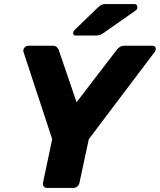

<svg xmlns="http://www.w3.org/2000/svg" viewBox="-20 -925 786 945"><path d="M212 0Q201.4 0 195.4 -7.2Q189.5 -14.5 191.5 -25.1L236.9 -240.1L96 -668.2Q92 -679.9 99.9 -689.9Q107.9 -700 120.9 -700H238.5Q253.6 -700 260.5 -692.4Q267.4 -684.9 269.1 -678.8L356.9 -421.9L553.9 -678.8Q558 -684.9 567.9 -692.4Q577.9 -700 593 -700H728.4Q743.5 -700 745.9 -689Q748.2 -678 740.5 -668.2L417.1 -240.1L371 -25.1Q369 -14.5 360.4 -7.2Q351.9 0 340.9 0ZM353.5 -750Q338.3 -750 340.1 -764.5Q341.4 -772.5 347.8 -778.2L459.9 -886.4Q472.4 -898.2 480.4 -901.6Q488.4 -905 500.9 -905H640.6Q649.2 -905 653.2 -899.9Q657.2 -894.7 656 -887.2Q655.4 -878.7 647.6 -873.4L492.1 -764.4Q482.1 -757.4 473.4 -753.7Q464.7 -750 451 -750Z"/></svg>

Font: Rubik Light
Style: Italic
Weight: 300
Italic angle: -12°
Designer: Hubert and Fischer
Foundry: Hubert and Fischer
Version: Version 2.300;gftools[0.9.30]